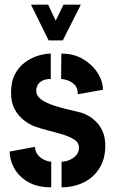

<svg xmlns="http://www.w3.org/2000/svg" viewBox="-20 -792 487 817"><path d="M187 -620 112 -772H185L217 -704L250 -772H324L247 -620ZM242 5V-104Q257 -104 274 -110.5Q291 -117 303.5 -130.5Q316 -144 316 -164Q316 -185 296 -198Q276 -211 246 -220Q216 -229 182.5 -237.5Q149 -246 122 -256Q101 -265 79 -282.5Q57 -300 42 -328Q27 -356 27 -398Q27 -446 44.5 -478Q62 -510 89.5 -529Q117 -548 145.5 -556Q174 -564 196 -564V-456Q173 -456 159 -448Q145 -440 139.5 -428.5Q134 -417 134 -406Q134 -386 153 -370.5Q172 -355 212.5 -342Q253 -329 316 -315Q335 -311 354 -300.5Q373 -290 390 -273Q407 -256 417.5 -231Q428 -206 428 -171Q428 -116 403 -76Q378 -36 335.5 -15.5Q293 5 242 5ZM198 5Q137 5 98 -18.5Q59 -42 40 -77Q21 -112 21 -147L129 -167Q129 -149 139.5 -135Q150 -121 166 -113Q182 -105 198 -104ZM311 -391Q311 -419 296.5 -432.5Q282 -446 265 -451Q248 -456 240 -456L241 -564Q294 -564 333.5 -540.5Q373 -517 395.5 -481.5Q418 -446 418 -410Z"/></svg>

Font: Stick No Bills
Style: Bold
Weight: 700
Version: Version 2.000